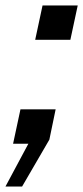

<svg xmlns="http://www.w3.org/2000/svg" viewBox="-56 -527 305 704"><path d="M73 -381 100 -507H229L202 -381ZM-36 157 48 0H-8L19 -126H148L125 -15L25 157Z"/></svg>

Font: Geist Medium
Style: Italic
Weight: 500
Italic angle: -12°
Designer: Basement.studio, Andrés Briganti, Mateo Zaragoza
Foundry: Basement.studio, Vercel, Andrés Briganti, Guido Ferreyra, Mateo Zaragoza
Version: Version 1.500; ttfautohint (v1.8.4.7-5d5b)